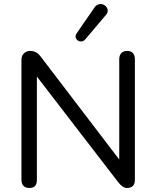

<svg xmlns="http://www.w3.org/2000/svg" viewBox="-20 -931 780 958"><path d="M126 7C154 7 164 -8 164 -34V-549L562 -32C573 -18 590 7 613 7C641 7 653 -8 653 -34V-636C653 -662 639 -677 615 -677C590 -677 575 -662 575 -636V-135L182 -650C164 -674 143 -677 131 -677C109 -677 87 -662 87 -634V-34C87 -8 101 7 126 7ZM405 -734 509 -857C540 -892 480 -936 451 -893L362 -764C343 -736 383 -709 405 -734Z"/></svg>

Font: SN Pro Book
Style: Regular
Weight: 350
Designer: Tobias Whetton
Foundry: Supernotes
Version: Version 1.003;Glyphs 3.3 (3324)